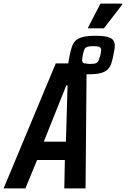

<svg xmlns="http://www.w3.org/2000/svg" viewBox="-58 -1037 761 1057"><path d="M-38 0 249 -688H419L413 0H296L299 -156H146L82 0ZM183 -257H305L314 -567H307ZM424 -628Q382 -628 359 -634Q336 -640 327 -652Q318 -664 318 -682Q318 -693 320.5 -705.5Q323 -718 326 -733Q331 -760 338 -780.5Q345 -801 359 -814Q373 -827 398.5 -833.5Q424 -840 467 -840Q510 -840 533 -834Q556 -828 565 -816Q574 -804 574 -785Q574 -775 571.5 -761.5Q569 -748 566 -733Q561 -706 554 -686Q547 -666 533 -653Q519 -640 493.5 -634Q468 -628 424 -628ZM436 -685Q459 -685 469.5 -689Q480 -693 484.5 -703.5Q489 -714 494 -732Q496 -740 497.5 -748Q499 -756 499 -762Q499 -773 490 -778Q481 -783 456 -783Q433 -783 422 -779Q411 -775 406.5 -764.5Q402 -754 398 -735Q397 -726 395.5 -718.5Q394 -711 394 -706Q394 -693 403 -689Q412 -685 436 -685ZM427 -881V-886L495 -1017H615V-1012L514 -881Z"/></svg>

Font: Saira Condensed SemiBold
Style: Italic
Weight: 600
Width: 3
Italic angle: -12°
Designer: Hector Gatti with collaboration of the Omnibus-Type team
Foundry: Omnibus-Type
Version: Version 1.101